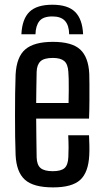

<svg xmlns="http://www.w3.org/2000/svg" viewBox="-20 -785 437 812"><path d="M201.5 -765Q267 -765 297.8 -734.5Q328.5 -704 331.5 -640H272.5Q272 -677.5 255 -696.5Q238 -715.5 201.5 -715.5Q162.5 -715.5 146.8 -696Q131 -676.5 130 -640H70.5Q73.5 -704.5 104.5 -734.8Q135.5 -765 201.5 -765ZM204.5 7.5Q121.5 7.5 85.5 -24.8Q49.5 -57 46 -129Q44.5 -163.5 44 -207.2Q43.5 -251 43.5 -297.8Q43.5 -344.5 44 -389.2Q44.5 -434 46 -470Q50 -544.5 87 -576.2Q124 -608 203.5 -608Q284 -608 319 -575.8Q354 -543.5 357.5 -473.5Q358 -462 358.2 -430.2Q358.5 -398.5 358.2 -358.8Q358 -319 356.5 -283.5H133Q133 -243.5 133.8 -202.8Q134.5 -162 135 -119.5Q136 -87 152 -74Q168 -61 203 -61Q238 -61 252.8 -74Q267.5 -87 269 -120Q270 -135 270 -160Q270 -185 268.5 -213H356.5Q357.5 -197.5 358 -171.2Q358.5 -145 357.5 -129Q354 -56 319.2 -24.2Q284.5 7.5 204.5 7.5ZM133 -349.5H270Q270.5 -376.5 270.8 -403.5Q271 -430.5 270.5 -451.8Q270 -473 269 -481.5Q267 -514 251.5 -527Q236 -540 203.5 -540Q166 -540 151 -525.5Q136 -511 135 -481.5Q134.5 -449 133.8 -416Q133 -383 133 -349.5Z"/></svg>

Font: Big Shoulders Text Thin Medium
Style: Regular
Weight: 500
Version: Version 2.002